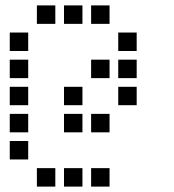

<svg xmlns="http://www.w3.org/2000/svg" viewBox="-20 -704 640 708"><path d="M117 -684Q116 -684 116 -684Q116 -684 116 -683V-617Q116 -616 116 -616Q116 -616 117 -616H183Q184 -616 184 -616Q184 -616 184 -617V-683Q184 -684 184 -684Q184 -684 183 -684ZM217 -684Q216 -684 216 -684Q216 -684 216 -683V-617Q216 -616 216 -616Q216 -616 217 -616H283Q284 -616 284 -616Q284 -616 284 -617V-683Q284 -684 284 -684Q284 -684 283 -684ZM317 -684Q316 -684 316 -684Q316 -684 316 -683V-617Q316 -616 316 -616Q316 -616 317 -616H383Q384 -616 384 -616Q384 -616 384 -617V-683Q384 -684 384 -684Q384 -684 383 -684ZM17 -584Q16 -584 16 -584Q16 -584 16 -583V-517Q16 -516 16 -516Q16 -516 17 -516H83Q84 -516 84 -516Q84 -516 84 -517V-583Q84 -584 84 -584Q84 -584 83 -584ZM417 -584Q416 -584 416 -584Q416 -584 416 -583V-517Q416 -516 416 -516Q416 -516 417 -516H483Q484 -516 484 -516Q484 -516 484 -517V-583Q484 -584 484 -584Q484 -584 483 -584ZM17 -484Q16 -484 16 -484Q16 -484 16 -483V-417Q16 -416 16 -416Q16 -416 17 -416H83Q84 -416 84 -416Q84 -416 84 -417V-483Q84 -484 84 -484Q84 -484 83 -484ZM317 -484Q316 -484 316 -484Q316 -484 316 -483V-417Q316 -416 316 -416Q316 -416 317 -416H383Q384 -416 384 -416Q384 -416 384 -417V-483Q384 -484 384 -484Q384 -484 383 -484ZM417 -484Q416 -484 416 -484Q416 -484 416 -483V-417Q416 -416 416 -416Q416 -416 417 -416H483Q484 -416 484 -416Q484 -416 484 -417V-483Q484 -484 484 -484Q484 -484 483 -484ZM17 -384Q16 -384 16 -384Q16 -384 16 -383V-317Q16 -316 16 -316Q16 -316 17 -316H83Q84 -316 84 -316Q84 -316 84 -317V-383Q84 -384 84 -384Q84 -384 83 -384ZM217 -384Q216 -384 216 -384Q216 -384 216 -383V-317Q216 -316 216 -316Q216 -316 217 -316H283Q284 -316 284 -316Q284 -316 284 -317V-383Q284 -384 284 -384Q284 -384 283 -384ZM417 -384Q416 -384 416 -384Q416 -384 416 -383V-317Q416 -316 416 -316Q416 -316 417 -316H483Q484 -316 484 -316Q484 -316 484 -317V-383Q484 -384 484 -384Q484 -384 483 -384ZM17 -284Q16 -284 16 -284Q16 -284 16 -283V-217Q16 -216 16 -216Q16 -216 17 -216H83Q84 -216 84 -216Q84 -216 84 -217V-283Q84 -284 84 -284Q84 -284 83 -284ZM217 -284Q216 -284 216 -284Q216 -284 216 -283V-217Q216 -216 216 -216Q216 -216 217 -216H283Q284 -216 284 -216Q284 -216 284 -217V-283Q284 -284 284 -284Q284 -284 283 -284ZM317 -284Q316 -284 316 -284Q316 -284 316 -283V-217Q316 -216 316 -216Q316 -216 317 -216H383Q384 -216 384 -216Q384 -216 384 -217V-283Q384 -284 384 -284Q384 -284 383 -284ZM17 -184Q16 -184 16 -184Q16 -184 16 -183V-117Q16 -116 16 -116Q16 -116 17 -116H83Q84 -116 84 -116Q84 -116 84 -117V-183Q84 -184 84 -184Q84 -184 83 -184ZM117 -84Q116 -84 116 -84Q116 -84 116 -83V-17Q116 -16 116 -16Q116 -16 117 -16H183Q184 -16 184 -16Q184 -16 184 -17V-83Q184 -84 184 -84Q184 -84 183 -84ZM217 -84Q216 -84 216 -84Q216 -84 216 -83V-17Q216 -16 216 -16Q216 -16 217 -16H283Q284 -16 284 -16Q284 -16 284 -17V-83Q284 -84 284 -84Q284 -84 283 -84ZM317 -84Q316 -84 316 -84Q316 -84 316 -83V-17Q316 -16 316 -16Q316 -16 317 -16H383Q384 -16 384 -16Q384 -16 384 -17V-83Q384 -84 384 -84Q384 -84 383 -84Z"/></svg>

Font: Doto Black SemiBold
Style: Regular
Weight: 600
Monospace: yes
Version: Version 1.000